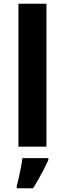

<svg xmlns="http://www.w3.org/2000/svg" viewBox="-20 -780 345 1021"><path d="M227 0H78V-760H227ZM237 71Q227 93 214.5 117.5Q202 142 187.5 168Q173 194 156 221H69V208Q75 188 80.5 162Q86 136 91.5 109Q97 82 99 61H237Z"/></svg>

Font: Noto Sans Kannada
Style: Regular
Weight: 400
Designer: Jelle Bosma - Monotype Design Team
Foundry: Monotype Imaging Inc.
Version: Version 2.003